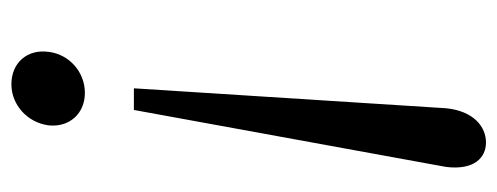

<svg xmlns="http://www.w3.org/2000/svg" viewBox="-288 -573 873 337"><g transform="rotate(90 148.5 -404.5)"><path d="M170 -751 135 -203H173L273 -751C279 -800 257 -821 230 -821C203 -821 175 -800 170 -751ZM71 -53C66 -16 90 12 128 12C164 12 195 -16 200 -53C204 -89 180 -117 143 -117C106 -117 75 -89 71 -53Z"/></g></svg>

Font: TPK Tissa Web
Style: Italic
Weight: 400
Italic angle: -7°
Designer: Jacques Le Bailly, Suppakit Chalermlarp | Katatrad Co.,Ltd.
Foundry: Jacques Le Bailly, Cadson Demak Co.,Ltd.
Version: Version 5.000;Glyphs 3.1.2 (3151)